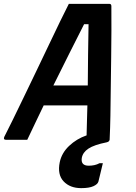

<svg xmlns="http://www.w3.org/2000/svg" viewBox="-35 -723 705 993"><path d="M106 0H-4Q-19 0 -13 -15Q4 -48 30 -101Q56 -154 87.5 -219.5Q119 -285 152.5 -354.5Q186 -424 217.5 -490.5Q249 -557 276 -612.5Q303 -668 321 -703H531Q541 -703 541 -691Q542 -570 540 -427Q538 -284 536 -125Q535 -95 534.5 -63.5Q534 -32 532 0Q531 4 528 7.5Q525 11 517 13Q452 26 422.5 45.5Q393 65 388 94Q382 134 424 134Q439 134 453 131Q467 128 480 121H497Q495 130 492.5 139.5Q490 149 486 166.5Q482 184 474 216Q470 230 448 240Q426 250 385 250Q327 250 294 215Q261 180 274 116Q284 68 322.5 31.5Q361 -5 413 -23V-30Q414 -69 415 -106Q416 -143 417 -178H191Q171 -136 149.5 -91.5Q128 -47 106 0ZM400 -598Q364 -527 324.5 -448.5Q285 -370 241 -281H419Q420 -363 420.5 -440.5Q421 -518 423 -598Z"/></svg>

Font: Recursive Sn Lnr St SmB
Style: Italic
Weight: 600
Italic angle: -15°
Version: Version 1.079;hotconv 1.0.112;makeotfexe 2.5.65598; ttfautoh